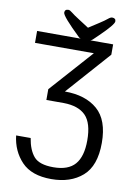

<svg xmlns="http://www.w3.org/2000/svg" viewBox="-112 -949 869 1225"><g transform="rotate(10 322.0 -336.5)"><path d="M55.7 -633.8V-710.9H548.3V-644L297.4 -361.3Q431.6 -361.3 509 -294.2Q586.4 -227.1 586.4 -78.6Q586.4 70.3 509.5 137.2Q432.6 204.1 308.1 204.1Q180.2 204.1 115.7 136.5Q51.3 68.8 39.6 -31.2H133.8Q146 44.9 181.4 86.2Q216.8 127.4 308.1 127.4Q404.3 127.4 448.2 76.7Q492.2 25.9 492.2 -78.6Q492.2 -190.9 445.1 -238.8Q397.9 -286.6 302.7 -287.6H190.4V-357.4L437 -633.8ZM371.6 -706.5Q339.4 -706.5 326.7 -716.8Q205.6 -833 205.6 -856.4Q205.6 -878.4 229.5 -878.4Q239.3 -878.4 255.4 -865Q271.5 -851.6 305.7 -830.1Q339.8 -808.6 371.6 -787.6Q403.8 -808.6 437.3 -830.1Q470.7 -851.6 486.6 -865Q502.4 -878.4 512.7 -878.4Q536.6 -878.4 536.6 -857.4Q536.6 -836.4 448.7 -751.5Q428.7 -732.4 415.5 -719.5Q402.3 -706.5 371.6 -706.5Z"/></g></svg>

Font: LXGW WenKai Screen R
Style: Regular
Weight: 400
Designer: Fontworks Inc.
Version: Version 1.235;May 31, 2022